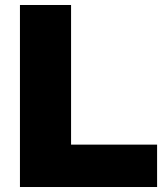

<svg xmlns="http://www.w3.org/2000/svg" viewBox="-20 -750 674 770"><path d="M60 -730H265V-170H610V0H60Z"/></svg>

Font: Enso Black
Style: Regular
Weight: 900
Designer: Coji Morishita
Foundry: UNDERFOREST DESIGN
Version: Version 1.000